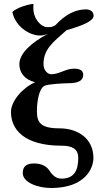

<svg xmlns="http://www.w3.org/2000/svg" viewBox="-20 -718 525 962"><path d="M372 73C372 130 356 177 288 177C256 177 239 154 225 133C213 117 191 101 150 101C106 101 94 122 94 149C94 197 171 224 236 224C402 224 448 130 448 73C448 -21 374 -75 277 -75C180 -75 165 -107 165 -162C165 -208 175 -274 203 -288C221 -297 301 -301 324 -301C371 -301 397 -314 397 -343C397 -363 383 -374 351 -374C308 -374 278 -346 236 -346C221 -346 198 -363 198 -397C198 -472 246 -507 314 -567C399 -591 449 -614 449 -639C449 -661 431 -671 410 -671C360 -671 307 -646 258 -592C241 -582 236 -582 216 -582C188 -582 147 -621 147 -678C147 -685 147 -692 148 -698H139C115 -694 63 -679 42 -658C55 -590 123 -540 181 -540C191 -540 203 -542 219 -548C140 -506 77 -452 77 -396C77 -357 101 -319 156 -306C93 -278 35 -212 35 -157C35 -73 96 12 289 12C340 12 372 27 372 73Z"/></svg>

Font: Libertinus Serif
Style: Bold
Weight: 700
Designer: Philipp H. Poll, Khaled Hosny
Foundry: Caleb Maclennan
Version: Version 7.050;RELEASE